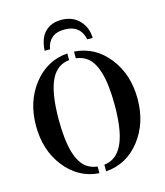

<svg xmlns="http://www.w3.org/2000/svg" viewBox="-132 -1005 962 1119"><g transform="rotate(-15 349.0 -445.5)"><path d="M327.6 14.6Q202.6 5.9 121.1 -98.6Q42 -200.2 42 -347.2Q42 -493.2 121.1 -594.7Q202.6 -699.2 327.6 -708V-668Q255.9 -660.6 219.7 -591.8Q179.2 -512.7 179.2 -347.2Q179.2 -104 266.6 -46.9Q293.9 -29.3 327.6 -25.9ZM368.2 -25.9Q477.5 -37.1 505.9 -200.2Q516.6 -260.3 516.6 -347.2Q516.6 -589.4 429.2 -646.5Q401.9 -664.1 368.2 -668V-708.5Q494.1 -699.7 575.2 -595.7Q654.8 -493.7 654.8 -347.2Q654.8 -200.7 575.2 -98.6Q494.1 5.4 368.2 14.2ZM461.4 -757.3Q441.9 -847.2 347.7 -847.2Q297.4 -847.2 270 -823Q242.7 -798.8 236.8 -757.3H204.1Q208 -832 244.9 -869.1Q281.7 -906.2 344.2 -906.2Q413.1 -906.2 454.6 -860.4Q492.7 -818.4 493.7 -757.3Z"/></g></svg>

Font: Stardos Stencil
Style: Regular
Weight: 400
Version: Version 1.000